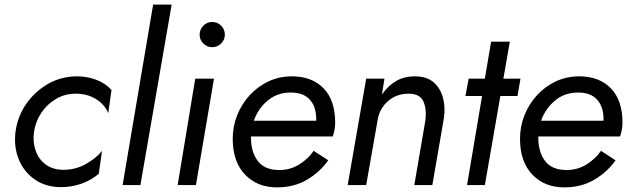

<svg xmlns="http://www.w3.org/2000/svg" viewBox="-20 -800 2721 830"><path d="M127 -230Q121 -188 133.5 -150.5Q146 -113 176 -90Q206 -67 251 -66Q304 -65 349.5 -90Q395 -115 421 -148L407 -49Q376 -22 333.5 -6.5Q291 9 244 9Q178 9 130.5 -24Q83 -57 61 -111.5Q39 -166 47 -230Q56 -297 93.5 -351Q131 -405 188 -437.5Q245 -470 313 -470Q357 -470 396.5 -455Q436 -440 462 -411L448 -311Q432 -349 394.5 -372Q357 -395 307 -395Q261 -395 222.5 -372.5Q184 -350 159 -313Q134 -276 127 -230Z M642 -780H722L587 0H510Z M843 -650Q843 -673 859 -689Q875 -705 897 -705Q920 -705 936 -689Q952 -673 952 -650Q952 -628 936 -612Q920 -596 897 -596Q875 -596 859 -612Q843 -628 843 -650ZM824 -460H905L827 0H748Z M1177 10Q1092 10 1039 -45.5Q986 -101 986 -200Q986 -254 1005.5 -302.5Q1025 -351 1059.5 -388.5Q1094 -426 1140.5 -448Q1187 -470 1242 -470Q1328 -470 1378.5 -418.5Q1429 -367 1429 -269Q1429 -254 1425.5 -236Q1422 -218 1418 -210H1065Q1065 -208 1065 -205Q1065 -143 1094.5 -104Q1124 -65 1187 -65Q1234 -65 1272.5 -88.5Q1311 -112 1336 -148L1399 -107Q1363 -56 1307 -23Q1251 10 1177 10ZM1237 -400Q1179 -400 1137.5 -365.5Q1096 -331 1077 -278H1347Q1347 -281 1347 -285Q1347 -338 1319.5 -369Q1292 -400 1237 -400Z M1819 -280Q1825 -327 1810.5 -361Q1796 -395 1746 -395Q1694 -395 1657.5 -363Q1621 -331 1613 -284L1563 0H1483L1563 -460H1642L1631 -391Q1657 -429 1692 -449.5Q1727 -470 1773 -470Q1824 -470 1853.5 -445Q1883 -420 1894.5 -379Q1906 -338 1899 -290L1849 0H1771Z M2006 -460H2076L2103 -620H2184L2156 -460H2230L2217 -385H2143L2076 0H1999L2064 -385H1992Z M2419 10Q2334 10 2281 -45.5Q2228 -101 2228 -200Q2228 -254 2247.5 -302.5Q2267 -351 2301.5 -388.5Q2336 -426 2382.5 -448Q2429 -470 2484 -470Q2570 -470 2620.5 -418.5Q2671 -367 2671 -269Q2671 -254 2667.5 -236Q2664 -218 2660 -210H2307Q2307 -208 2307 -205Q2307 -143 2336.5 -104Q2366 -65 2429 -65Q2476 -65 2514.5 -88.5Q2553 -112 2578 -148L2641 -107Q2605 -56 2549 -23Q2493 10 2419 10ZM2479 -400Q2421 -400 2379.5 -365.5Q2338 -331 2319 -278H2589Q2589 -281 2589 -285Q2589 -338 2561.5 -369Q2534 -400 2479 -400Z"/></svg>

Font: Von Book
Style: Italic
Weight: 400
Version: Version 4.000; ttfautohint (v1.8.4.7-5d5b)